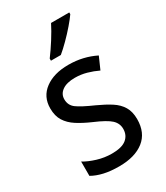

<svg xmlns="http://www.w3.org/2000/svg" viewBox="-193 -941 813 941"><g transform="rotate(-30 214.0 -471.0)"><path d="M387 -240Q387 -163 336 -123Q285 -83 196 -83Q147 -83 110 -91.5Q73 -100 45 -116V-197Q73 -180 113.5 -167.5Q154 -155 196 -155Q252 -155 278 -176Q304 -197 304 -233Q304 -264 280.5 -286Q257 -308 191 -336Q145 -356 112.5 -377Q80 -398 62 -426.5Q44 -455 44 -498Q44 -564 94.5 -601.5Q145 -639 227 -639Q270 -639 308 -630Q346 -621 380 -604L350 -536Q321 -550 289 -559Q257 -568 223 -568Q177 -568 151.5 -550Q126 -532 126 -502Q126 -468 152.5 -448.5Q179 -429 245 -400Q289 -380 321 -359.5Q353 -339 370 -310.5Q387 -282 387 -240ZM360 -849Q347 -830 322.5 -801.5Q298 -773 270 -745Q242 -717 220 -699H164V-711Q188 -743 214 -784Q240 -825 257 -859H360Z"/></g></svg>

Font: Noto Sans Kannada UI SemiCondensed
Style: Regular
Weight: 400
Width: 4
Designer: Jelle Bosma - Monotype Design Team
Foundry: Monotype Imaging Inc.
Version: Version 2.005; ttfautohint (v1.8.4.7-5d5b)